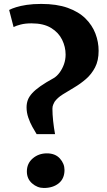

<svg xmlns="http://www.w3.org/2000/svg" viewBox="-20 -926 531 954"><path d="M162 -259.5Q152.5 -274.5 140.8 -295.8Q129 -317 120.5 -342Q112 -367 112 -392.5Q112 -412 118.2 -429Q124.5 -446 139.8 -462.8Q155 -479.5 181 -497.8Q207 -516 247 -538Q263 -547.5 276.2 -565.5Q289.5 -583.5 297.8 -606.5Q306 -629.5 306 -655Q306 -693 288.5 -728.8Q271 -764.5 233.8 -787.2Q196.5 -810 136.5 -810Q106 -810 83.2 -804.2Q60.5 -798.5 47.5 -791.5L25.5 -876.5Q38.5 -883.5 60 -890.2Q81.5 -897 112.8 -901.8Q144 -906.5 185 -906.5Q262 -906.5 316.5 -887Q371 -867.5 404.8 -834Q438.5 -800.5 454.2 -759Q470 -717.5 470 -673.5Q470 -624.5 452.2 -590.8Q434.5 -557 407 -533.2Q379.5 -509.5 349 -491.5Q318.5 -473.5 292 -457Q265.5 -440.5 251 -420Q248.5 -415.5 244.5 -406.5Q240.5 -397.5 240.5 -386Q240.5 -358 244 -325.2Q247.5 -292.5 253.5 -259.5ZM198 8Q165.5 8 139.5 -14.8Q113.5 -37.5 113.5 -74Q113.5 -114 142.8 -139Q172 -164 213 -164Q254.5 -164 277.5 -138.5Q300.5 -113 300.5 -81.5Q300.5 -38.5 271.8 -15.2Q243 8 198 8Z"/></svg>

Font: Merriweather 28pt Black
Style: Regular
Weight: 900
Version: Version 2.100